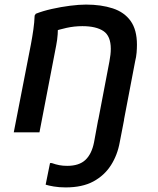

<svg xmlns="http://www.w3.org/2000/svg" viewBox="-20 -577 689 837"><path d="M266 240Q238 240 214.5 236Q191 232 179 228L198 134H206Q223 140 238.5 143Q254 146 273 146Q325 146 352.5 120Q380 94 390 43L408 -55H521L502 43Q492 99 463.5 143.5Q435 188 387 214Q339 240 266 240ZM40 0 115 -385Q121 -417 125.5 -448.5Q130 -480 131 -509L136 -517Q166 -529 206 -538Q246 -547 285.5 -552Q325 -557 355 -557Q421 -557 471.5 -540.5Q522 -524 549.5 -485.5Q577 -447 577 -382Q577 -366 575.5 -347.5Q574 -329 569 -309L510 0H398L457 -309Q460 -325 461.5 -338.5Q463 -352 463 -364Q463 -420 431 -441.5Q399 -463 339 -463Q304 -463 270 -455.5Q236 -448 211 -439L233 -470Q233 -452 231.5 -428Q230 -404 225 -379L152 0Z"/></svg>

Font: Kufam Medium
Style: Italic
Weight: 500
Italic angle: -11°
Designer: Artur Schmal
Foundry: Original Type
Version: Version 1.301; ttfautohint (v1.8.3)